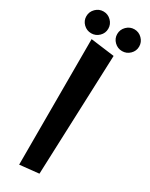

<svg xmlns="http://www.w3.org/2000/svg" viewBox="-249 -1016 844 1077"><g transform="rotate(30 172.5 -477.5)"><path d="M345 -897Q345 -868 324 -847.5Q303 -827 274 -827Q245 -827 224 -847.5Q203 -868 203 -897Q203 -926 224 -947Q245 -968 274 -968Q303 -968 324 -947Q345 -926 345 -897ZM145 -897Q145 -868 124 -847.5Q103 -827 74 -827Q45 -827 24 -847.5Q3 -868 3 -897Q3 -926 24 -947Q45 -968 74 -968Q103 -968 124 -947Q145 -926 145 -897ZM93 13V-800L247 -780L217 0Z"/></g></svg>

Font: RocknRoll One
Style: Regular
Weight: 400
Designer: Fontworks Inc.
Foundry: Fontworks Inc.
Version: Version 1.100